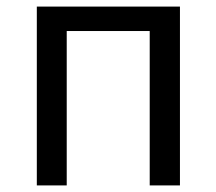

<svg xmlns="http://www.w3.org/2000/svg" viewBox="-20 -563 657 583"><path d="M91.8 0V-543H526.4V0H434.6V-468.8H182.6V0Z"/></svg>

Font: Taipei Sans TC Beta
Style: Regular
Weight: 400
Designer: JT Foundry
Foundry: JT Foundry
Version: Version 1.000